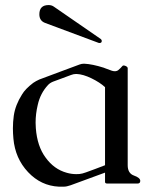

<svg xmlns="http://www.w3.org/2000/svg" viewBox="-20 -715 604 748"><path d="M364.3 -547.9 156.2 -625.5Q133.3 -633.8 133.3 -659.2Q133.3 -695.3 169.4 -695.3Q181.2 -695.3 189.9 -689L372.6 -563Q376.5 -559.6 376.5 -555.7Q376.5 -547.4 367.7 -547.4Q365.2 -547.4 364.3 -547.9ZM389.2 -42.5 254.9 6.8Q239.3 12.2 229 12.2H209Q139.6 8.8 89.4 -44.4Q39.1 -97.7 32.2 -175.3Q30.3 -195.8 30.3 -214.8Q30.3 -240.2 33.7 -264.2Q39.6 -305.7 65.9 -347.2Q78.6 -368.7 109.4 -392.1Q120.1 -399.4 133.3 -405.3Q172.4 -419.9 211.7 -434.6Q251 -449.2 290.5 -463.9Q298.8 -466.8 306.2 -466.8H308.6Q339.8 -465.3 384.3 -451.2Q388.2 -449.7 389.2 -449.2Q399.9 -444.8 415.5 -439.5Q421.9 -437.5 427.2 -437.5Q435.1 -437.5 440.9 -441.9Q451.2 -450.7 455.6 -456.5Q458 -460 461.9 -460Q464.4 -460 466.8 -459Q477.5 -455.1 477.5 -449.2V-71.3Q477.5 -39.6 502 -31Q526.4 -22.5 526.4 -10.3Q526.4 0 516.1 0H397.5Q389.2 0 389.2 -6.3ZM389.2 -375.5Q369.1 -394 336.4 -409.9Q303.7 -425.8 278.3 -426.8H276.4Q266.6 -426.8 256.8 -422.9Q239.3 -416.5 221.9 -409.9Q204.6 -403.3 187 -397Q174.8 -392.1 167.5 -384.3Q137.2 -352.1 127 -306.2Q118.7 -271.5 118.7 -237.3Q118.7 -226.6 119.6 -215.3Q125 -145 157.7 -101.1Q190.4 -55.7 239.7 -42Q258.3 -36.6 277.3 -36.6Q283.2 -36.6 289.6 -37.1Q300.3 -38.1 314.9 -43.5Q326.2 -47.4 350.1 -56.4Q374 -65.4 389.2 -71.3Z"/></svg>

Font: Caudex
Style: Regular
Weight: 400
Version: Version 1.01